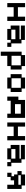

<svg xmlns="http://www.w3.org/2000/svg" viewBox="2169 -2666 681 5059"><g transform="rotate(90 2509.5 -136.5)"><path d="M60 12V-457H170V-268H420V-457H531V12H420V-156H170V12Z M743 12V-77H652V-310H1013V-346H652V-452H1033V-362H1124V-95H1215V12H1104V-77H1033V12ZM762 -95H1013V-202H762Z M1341 184V-366H1431V-456H1721V-366H1812V-77H1721V12H1451V184ZM1451 -100H1701V-344H1451Z M2023 12V-77H1933V-366H2023V-456H2313V-366H2404V-77H2313V12ZM2043 -100H2293V-344H2043Z M2525 12V-280H2614V-456H3085V12H2975V-78H2635V12ZM2724 -191H2975V-344H2724Z M3206 12V-457H3316V-268H3566V-457H3677V12H3566V-156H3316V12Z M3889 12V-77H3798V-310H4159V-346H3798V-452H4179V-362H4270V-95H4361V12H4250V-77H4179V12ZM3908 -95H4159V-202H3908Z M4532 12V-100H4622V-167H4577V-256H4487V-366H4577V-456H4867V-366H4958V12H4847V-167H4732V-77H4642V12ZM4597 -280H4847V-344H4597Z"/></g></svg>

Font: Pixelify Sans Medium
Style: Regular
Weight: 500
Designer: Stefie Justprince
Foundry: Typecalism Foundryline
Version: Version 1.000;February 13, 2025;FontCreator 15.0.0.3015 64-b